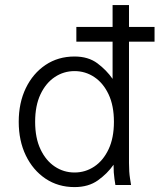

<svg xmlns="http://www.w3.org/2000/svg" viewBox="-20 -743 641 771"><path d="M498 -88.4Q498 -51.8 502.2 -25.9Q506.3 0 506.3 0H443.4Q443.4 0 439.7 -24.2Q436 -48.3 436 -81.5Q411.6 -46.4 373.5 -19Q335.4 8.3 279.3 8.3Q213.4 8.3 162.8 -25.6Q112.3 -59.6 83.7 -118.7Q55.2 -177.7 55.2 -253.9Q55.2 -330.1 83.7 -389.2Q112.3 -448.2 162.8 -482.2Q213.4 -516.1 279.3 -516.1Q334.5 -516.1 371.1 -488.8Q407.7 -461.4 432.1 -426.3V-575.7H286.6V-634.8H432.1V-722.7H498V-634.8H600.6V-575.7H498ZM437.5 -253.9Q437.5 -318.8 416 -364.3Q394.5 -409.7 358.6 -433.6Q322.8 -457.5 279.3 -457.5Q235.8 -457.5 200 -433.6Q164.1 -409.7 142.6 -364.3Q121.1 -318.8 121.1 -253.9Q121.1 -189 142.6 -143.6Q164.1 -98.1 200 -74.2Q235.8 -50.3 279.3 -50.3Q322.8 -50.3 358.6 -74.2Q394.5 -98.1 416 -143.6Q437.5 -189 437.5 -253.9Z"/></svg>

Font: Giphurs Light
Style: Regular
Weight: 300
Version: Version 0.920; ttfautohint (v1.8.4.7-5d5b)